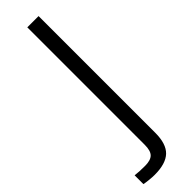

<svg xmlns="http://www.w3.org/2000/svg" viewBox="-342 -595 795 795"><g transform="rotate(-45 56.0 -197.5)"><path d="M-3.5 205Q-16.5 205 -34 203.2Q-51.5 201.5 -63.5 199V147.5Q-52 149 -36 149.8Q-20 150.5 -5 150.5Q27.5 150.5 41.5 136.5Q55.5 122.5 55.5 88V-600H121.5V83.5Q121.5 148 91.8 176.5Q62 205 -3.5 205Z"/></g></svg>

Font: Big Shoulders Display Thin
Style: Regular
Weight: 400
Version: Version 2.002